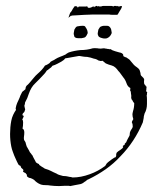

<svg xmlns="http://www.w3.org/2000/svg" viewBox="-20 -623 523 648"><path d="M179 5Q172 5 164 4.5Q156 4 148 3Q145 2 138 2Q132 2 126.5 1.5Q121 1 116 -1Q104 -6 95 -16Q92 -18 89 -19.5Q86 -21 83 -22Q77 -22 71 -28Q70 -30 71 -31Q71 -33 70 -34Q69 -36 66 -39Q65 -39 63.5 -40Q62 -41 60 -42Q56 -44 59 -47Q59 -51 57 -52Q51 -57 51 -58Q51 -58 50.5 -60Q50 -62 48 -64Q45 -64 42 -68Q39 -73 37 -78Q33 -86 32 -89L28 -98Q26 -104 23 -111.5Q20 -119 18 -129Q16 -139 15 -149.5Q14 -160 14 -171Q14 -182 15 -193.5Q16 -205 18 -215Q20 -226 24.5 -235.5Q29 -245 34 -252Q34 -254 33 -255V-258L35 -267Q36 -271 38 -275.5Q40 -280 42 -284Q44 -289 46 -293Q48 -297 49 -301L55 -313Q58 -316 60 -317Q63 -319 66 -322Q66 -330 71 -335Q74 -337 76.5 -340Q79 -343 81 -345Q88 -353 94 -360.5Q100 -368 107 -374Q114 -380 120.5 -387Q127 -394 132 -402Q134 -402 141 -406Q145 -408 146.5 -409.5Q148 -411 149 -412Q150 -415 157 -418Q164 -421 166 -423Q174 -428 182 -431Q187 -433 191 -434.5Q195 -436 199 -438Q202 -439 205 -442Q207 -443 208.5 -444Q210 -445 212 -446Q221 -449 231 -451Q241 -453 251 -454Q274 -454 293 -460Q299 -461 309 -460Q313 -459 319 -459Q325 -459 328 -460Q334 -460 336 -459Q340 -459 342 -458Q347 -458 348 -457H354Q358 -453 369 -450Q375 -448 383 -446Q391 -445 395 -440Q396 -439 396 -436Q396 -436 396 -435Q396 -434 397 -433L403 -430Q406 -430 408 -428Q417 -423 421 -417L432 -404Q434 -402 436.5 -400Q439 -398 442 -396Q448 -392 451 -387L454 -377Q454 -370 457 -367L461 -363Q461 -363 464 -360Q468 -355 466 -350Q466 -342 467 -339Q468 -338 469 -337Q470 -336 471 -335Q471 -332 475 -330Q474 -327 474 -323Q474 -318 473 -316Q474 -313 477 -312Q476 -310 476 -306Q476 -302 475 -301Q476 -295 476 -287.5Q476 -280 476 -272Q476 -254 468 -240Q467 -236 466 -232.5Q465 -229 465 -225Q464 -221 463.5 -217.5Q463 -214 462 -210Q434 -144 387 -96Q364 -71 337 -52Q310 -33 279 -18Q275 -17 272 -14Q269 -11 265 -9Q257 -2 248 -1L232 2L217 5Q214 4 209 4H200Q195 4 189.5 4.5Q184 5 179 5ZM225 -24Q253 -24 283 -35Q311 -45 335 -63L340 -71Q342 -73 344 -75Q346 -77 349 -79Q351 -81 357 -85Q360 -87 363 -89Q366 -91 368 -92H370Q373 -97 372 -100Q372 -104 374 -108Q379 -113 386 -117Q394 -122 396 -127Q394 -129 395 -129L394 -130Q396 -132 398 -133Q401 -133 401 -136Q400 -137 402 -139L406 -143Q407 -145 408 -148Q409 -151 411 -154Q416 -163 417 -165Q418 -168 418 -172Q418 -174 418.5 -176Q419 -178 420 -180Q421 -182 422 -184Q423 -186 424 -187Q427 -191 428 -195Q428 -204 426 -208Q425 -209 425 -211Q425 -213 430 -221Q427 -229 427 -237Q427 -240 429 -248Q433 -260 433 -275Q429 -279 428 -282Q427 -285 424 -288Q422 -294 423 -296Q423 -298 423 -301Q423 -304 422 -307Q422 -311 421.5 -312.5Q421 -314 421 -315Q418 -315 420 -326Q411 -330 407 -342Q403 -354 396 -362Q392 -367 388 -373Q384 -379 379 -384Q375 -390 369.5 -395Q364 -400 357 -402L347 -405Q345 -406 342 -407Q339 -408 337 -409L326 -418Q325 -418 323.5 -417.5Q322 -417 320 -417Q318 -417 312 -419Q305 -424 297 -425Q292 -427 286 -428.5Q280 -430 274 -431Q267 -431 261 -432Q255 -433 249 -434Q248 -434 246 -434Q244 -434 240 -433L223 -430Q218 -429 212 -428Q206 -427 200 -426Q196 -420 187 -415Q185 -414 181.5 -412Q178 -410 174 -408Q170 -406 165.5 -404Q161 -402 157 -401Q152 -394 149 -393Q147 -392 144.5 -389.5Q142 -387 138 -385L134 -379Q133 -377 130 -374Q121 -364 113 -356Q105 -348 98 -341Q85 -329 77 -306L72 -292L66 -280Q64 -278 64 -272Q61 -265 63 -263Q63 -260 65 -254Q63 -245 60 -243Q55 -239 56 -234Q60 -233 60 -230Q56 -222 55 -219Q58 -218 58 -210Q58 -197 56 -189Q62 -186 62 -176Q62 -169 61 -163Q60 -157 61 -152Q61 -150 63 -148Q65 -144 66 -143Q67 -139 68 -135.5Q69 -132 70 -129L78 -115Q78 -114 81 -109Q83 -107 84 -105.5Q85 -104 86 -103Q88 -99 90 -98Q90 -97 91 -95Q92 -93 93 -91Q98 -81 100 -78Q100 -74 112 -69Q110 -67 120 -61Q125 -58 127.5 -56.5Q130 -55 131 -54Q138 -52 143 -50Q148 -48 152 -46Q156 -44 161 -41.5Q166 -39 171 -37Q175 -34 180.5 -32.5Q186 -31 193 -29Q200 -29 205.5 -28Q211 -27 215 -26Q217 -26 219.5 -25.5Q222 -25 225 -24ZM326 -494Q312 -497 311 -504Q309 -508 310 -512L312 -523Q314 -526 316 -529.5Q318 -533 322 -534Q327 -536 331.5 -536Q336 -536 340 -536Q346 -536 348 -534Q355 -529 356 -519Q358 -512 356 -509Q352 -500 345 -496Q341 -493 335 -493Q329 -493 326 -494ZM245 -494Q230 -494 230 -504Q228 -508 229 -512L231 -523Q233 -526 235 -529.5Q237 -533 241 -534Q247 -535 251 -535.5Q255 -536 259 -536Q265 -536 267 -534Q274 -524 275 -519Q277 -511 275 -509Q270 -497 264 -496L255 -494ZM211 -563Q213 -569 214.5 -573.5Q216 -578 217 -580Q221 -584 223 -588Q226 -594 228.5 -597Q231 -600 232 -602Q233 -602 235.5 -602Q238 -602 240 -601L243 -597Q243 -597 243.5 -598Q244 -599 246 -601H270Q276 -603 276 -598Q279 -595 288 -598Q290 -599 291.5 -600Q293 -601 297 -601V-598Q297 -598 297.5 -598Q298 -598 298 -599Q298 -601 301 -601Q302 -600 302.5 -600Q303 -600 302 -601Q302 -603 305 -603H307L310 -601Q311 -601 313 -603V-602Q315 -603 315 -601Q323 -601 324 -602Q324 -603 331 -603H356Q360 -603 362 -601H363Q363 -603 366 -603H371Q372 -603 372.5 -601.5Q373 -600 373 -601V-603H376Q376 -601 377 -602Q378 -603 379 -603V-601Q383 -601 386 -602Q389 -604 392 -601Q390 -594 383 -584Q377 -573 376 -573Q367 -573 360.5 -573Q354 -573 348 -574H293Q288 -574 281 -573.5Q274 -573 266 -573L232 -571Q223 -571 222 -570Q218 -570 217 -568Z"/></svg>

Font: Estonia
Style: Regular
Weight: 400
Designer: Robert E. Leuschke
Foundry: Robert E. Leuschke
Version: Version 1.014; ttfautohint (v1.8.3)